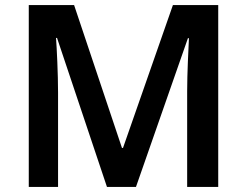

<svg xmlns="http://www.w3.org/2000/svg" viewBox="-20 -734 969 754"><path d="M400 0H514L718 -584H722C720 -543 715 -444 715 -376V0H837V-714H659L463 -153H459L271 -714H93V0H208V-370C208 -444 203 -545 200 -585H204Z"/></svg>

Font: Noto Sans Vithkuqi SemiBold
Style: Regular
Weight: 600
Version: Version 1.001